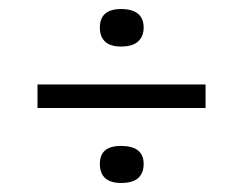

<svg xmlns="http://www.w3.org/2000/svg" viewBox="-20 -506 538 425"><path d="M63 -267V-319H435V-267ZM248 -403Q224 -403 212.5 -414Q201 -425 201 -445Q201 -465 212.5 -475.5Q224 -486 248 -486Q273 -486 285.5 -475.5Q298 -465 298 -445Q298 -426 286 -414.5Q274 -403 248 -403ZM248 -101Q224 -101 212.5 -112Q201 -123 201 -143Q201 -163 212.5 -173Q224 -183 248 -183Q273 -183 285.5 -173Q298 -163 298 -143Q298 -123 286 -112Q274 -101 248 -101Z"/></svg>

Font: Bricolage Grotesque 96pt ExtraBold ExtraLight
Style: Regular
Weight: 250
Version: Version 1.001;gftools[0.9.33.dev8+g029e19f]